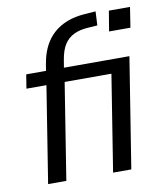

<svg xmlns="http://www.w3.org/2000/svg" viewBox="-81 -775 714 841"><g transform="rotate(-10 276.5 -354.5)"><path d="M65 0 133 -428H44L54 -490H162L139 -470L146 -515Q156 -577 183 -617.5Q210 -658 254.5 -680.5Q299 -703 362 -706L401 -709L398 -647L355 -644Q320 -642 293.5 -629.5Q267 -617 250.5 -591.5Q234 -566 227 -522L219 -474L206 -490H513L435 0H354L422 -428H214L146 0ZM444 -612 459 -702H553L539 -612Z"/></g></svg>

Font: Nunito Sans 10pt SemiCondensed
Style: Italic
Weight: 400
Width: 4
Italic angle: -9°
Designer: Vernon Adams
Foundry: Vernon Adams
Version: Version 3.101;gftools[0.9.27]